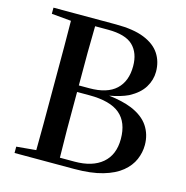

<svg xmlns="http://www.w3.org/2000/svg" viewBox="-108 -837 908 938"><g transform="rotate(15 346.0 -367.5)"><path d="M48 0V-32L147 -41Q148 -107 148 -173Q148 -261 148 -349V-396Q148 -481 148 -566Q148 -631 147 -695L48 -704V-735H365Q453 -735 507.5 -713Q562 -691 587.5 -652Q613 -613 613 -562Q613 -520 590 -482.5Q567 -445 516 -418Q478 -400 422 -390Q491 -382 538 -363Q598 -338 625.5 -296.5Q653 -255 653 -202Q653 -164 637.5 -128Q622 -92 587 -63Q552 -34 493.5 -17Q435 0 349 0ZM268 -35H342Q432 -35 482 -77.5Q532 -120 532 -200Q532 -284 483 -325.5Q434 -367 328 -367H266Q266 -266 266 -177Q267 -105 268 -35ZM266 -400H319Q409 -400 453.5 -441.5Q498 -483 498 -559Q498 -626 460 -663Q422 -700 333 -700H268Q267 -634 266 -566Q266 -485 266 -400Z"/></g></svg>

Font: Early Summer Mincho SemiBold
Style: Regular
Weight: 600
Designer: GuiWonder
Version: Version 1.002